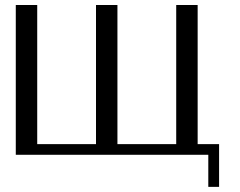

<svg xmlns="http://www.w3.org/2000/svg" viewBox="-20 -603 936 748"><path d="M750 -583.5V-41.5H833.5V125H791.5V0H41.5V-583.5H125V-41.5H354V-583.5H437.5V-41.5H666.5V-583.5Z"/></svg>

Font: Gputeks
Style: Regular
Weight: 500
Version: Version 0.9